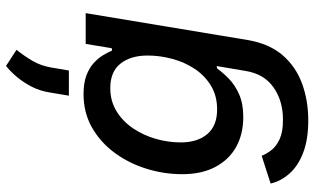

<svg xmlns="http://www.w3.org/2000/svg" viewBox="-227 -625 1066 652"><g transform="rotate(-90 306.0 -299.0)"><path d="M223.1 214.8Q158.2 214.8 113.3 197.5Q68.4 180.2 42.5 150.9Q16.6 121.6 8.8 86.9L103 56.6Q109.4 73.2 122.3 89.8Q135.3 106.4 159.7 117.7Q184.1 128.9 225.1 128.9Q289.6 128.9 335.2 96.9Q380.9 64.9 391.1 2L407.7 -96.2L399.4 -94.7Q385.3 -74.7 364 -54.2Q342.8 -33.7 311.3 -19.8Q279.8 -5.9 234.4 -5.9Q176.8 -5.9 133.3 -30Q89.8 -54.2 65.2 -100.6Q40.5 -147 40.5 -212.9Q40.5 -275.4 59.1 -335Q77.6 -394.5 113 -442.6Q148.4 -490.7 198.7 -519.5Q249 -548.3 312.5 -548.3Q349.6 -548.3 375.2 -538.8Q400.9 -529.3 417.7 -513.9Q434.6 -498.5 444.6 -481.9Q454.6 -465.3 460.4 -451.2L468.3 -452.6L482.9 -541H587.4L496.1 8.8Q483.9 81.5 445.1 127Q406.2 172.4 348.6 193.6Q291 214.8 223.1 214.8ZM260.3 -94.7Q306.6 -94.7 341.1 -115.7Q375.5 -136.7 398.2 -170.9Q420.9 -205.1 432.1 -246.8Q443.4 -288.6 443.4 -330.6Q443.4 -388.7 415.8 -423.1Q388.2 -457.5 333 -457.5Q289.1 -457.5 254.6 -436.5Q220.2 -415.5 196.5 -380.6Q172.9 -345.7 160.6 -303.5Q148.4 -261.2 148.4 -218.3Q148.4 -161.1 176.8 -127.9Q205.1 -94.7 260.3 -94.7ZM307.1 -598.1 317.9 -662.6Q323.2 -696.3 337.6 -724.4Q352.1 -752.4 370.8 -774.7Q389.6 -796.9 408.2 -811.5L462.9 -775.9Q440.9 -748.5 424.8 -720.7Q408.7 -692.9 402.8 -658.2L392.6 -598.1Z"/></g></svg>

Font: Inter 17pt Medium
Style: Italic
Weight: 500
Italic angle: -9.3988°
Version: Version 4.001;git-66647c0bb